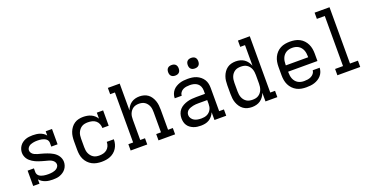

<svg xmlns="http://www.w3.org/2000/svg" viewBox="-32 -1422 4064 2118"><g transform="rotate(-20 2000.0 -363.5)"><path d="M324 8Q303 8 281.5 5.5Q260 3 239.5 -4Q219 -11 201 -22.5Q183 -34 169 -51V0H95V-180H169V-135Q169 -122 175.5 -109.5Q182 -97 193 -89Q204 -81 216.5 -76.5Q229 -72 242.5 -69.5Q256 -67 269.5 -66Q283 -65 296 -65Q309 -65 322.5 -66Q336 -67 349.5 -69.5Q363 -72 375.5 -77Q388 -82 398.5 -90Q409 -98 416 -110Q423 -122 423 -136Q423 -154 411 -169Q399 -184 382.5 -192.5Q366 -201 348.5 -205.5Q331 -210 313 -215Q295 -220 277.5 -225Q260 -230 242.5 -236Q225 -242 208.5 -249.5Q192 -257 176.5 -267Q161 -277 147.5 -289Q134 -301 124 -316.5Q114 -332 108.5 -350Q103 -368 103 -386Q103 -407 109.5 -427.5Q116 -448 128.5 -465.5Q141 -483 158.5 -495.5Q176 -508 196 -515.5Q216 -523 237.5 -525.5Q259 -528 280 -528Q301 -528 322 -525.5Q343 -523 362.5 -516.5Q382 -510 400 -498.5Q418 -487 431 -470V-520H505V-340H431V-385Q431 -398 425 -410Q419 -422 408.5 -430Q398 -438 385.5 -443Q373 -448 360 -450.5Q347 -453 334 -454Q321 -455 308 -455Q295 -455 282 -454Q269 -453 256 -450Q243 -447 230.5 -442.5Q218 -438 208 -429.5Q198 -421 191.5 -409.5Q185 -398 185 -385Q185 -366 197 -351Q209 -336 225.5 -328Q242 -320 259.5 -315Q277 -310 295 -305.5Q313 -301 330.5 -295.5Q348 -290 365 -284Q382 -278 399 -270.5Q416 -263 431.5 -253.5Q447 -244 460.5 -231.5Q474 -219 484 -203.5Q494 -188 499.5 -170.5Q505 -153 505 -134Q505 -113 498 -92Q491 -71 478 -54Q465 -37 447 -24.5Q429 -12 409 -4.5Q389 3 367.5 5.5Q346 8 324 8Z M897 8Q869 8 840 2.5Q811 -3 786 -16.5Q761 -30 741 -51Q721 -72 708.5 -98Q696 -124 691.5 -152.5Q687 -181 687 -210V-310Q687 -337 690.5 -364Q694 -391 704 -416.5Q714 -442 730.5 -464Q747 -486 769.5 -501Q792 -516 818.5 -522Q845 -528 872 -528Q895 -528 918.5 -524Q942 -520 963 -510.5Q984 -501 1001.5 -485.5Q1019 -470 1031 -450V-520H1105V-340H1031Q1031 -365 1021.5 -388.5Q1012 -412 993 -427.5Q974 -443 949.5 -448.5Q925 -454 900 -454Q882 -454 863.5 -450.5Q845 -447 829.5 -437.5Q814 -428 802 -413.5Q790 -399 782.5 -382Q775 -365 772.5 -346.5Q770 -328 770 -310V-210Q770 -192 772.5 -173.5Q775 -155 782 -138.5Q789 -122 800.5 -107.5Q812 -93 827.5 -83Q843 -73 861 -69.5Q879 -66 897 -66Q921 -66 944.5 -72Q968 -78 986.5 -93.5Q1005 -109 1014.5 -131.5Q1024 -154 1024 -178V-180H1107V-177Q1107 -150 1100 -124.5Q1093 -99 1079 -76.5Q1065 -54 1044.5 -37Q1024 -20 1000 -10Q976 0 950 4Q924 8 897 8Z M1434 0H1239V-74H1295V-661H1239V-735H1378V-420Q1387 -444 1401.5 -465Q1416 -486 1437 -500.5Q1458 -515 1482.5 -521.5Q1507 -528 1533 -528Q1559 -528 1585 -521Q1611 -514 1632 -498.5Q1653 -483 1667.5 -460.5Q1682 -438 1690.5 -413.5Q1699 -389 1702 -362.5Q1705 -336 1705 -310V-74H1761V0H1566V-74H1622V-310Q1622 -328 1620 -346Q1618 -364 1611.5 -380.5Q1605 -397 1594 -411.5Q1583 -426 1568 -436Q1553 -446 1535.5 -450Q1518 -454 1500 -454Q1482 -454 1464.5 -450Q1447 -446 1432 -436Q1417 -426 1406 -411.5Q1395 -397 1388.5 -380.5Q1382 -364 1380 -346Q1378 -328 1378 -310V-73H1434Z M2063 8Q2041 8 2019 5Q1997 2 1977 -6Q1957 -14 1939 -27Q1921 -40 1909 -58.5Q1897 -77 1892 -98.5Q1887 -120 1887 -142Q1887 -169 1895.5 -195Q1904 -221 1922 -241Q1940 -261 1964 -274Q1988 -287 2014 -294.5Q2040 -302 2067 -304.5Q2094 -307 2120 -307H2223V-347Q2223 -370 2214 -392.5Q2205 -415 2186.5 -429.5Q2168 -444 2145 -449.5Q2122 -455 2099 -455Q2078 -455 2057.5 -452Q2037 -449 2019 -440Q2001 -431 1988 -413.5Q1975 -396 1975 -376V-375H1893V-377Q1893 -401 1901.5 -424Q1910 -447 1925 -465Q1940 -483 1961 -495.5Q1982 -508 2004.5 -515.5Q2027 -523 2051 -525.5Q2075 -528 2099 -528Q2125 -528 2151 -524.5Q2177 -521 2201 -511Q2225 -501 2245.5 -484.5Q2266 -468 2280 -446Q2294 -424 2299.5 -398.5Q2305 -373 2305 -347V-74H2361V0H2223V-91Q2213 -68 2197 -48Q2181 -28 2159.5 -15Q2138 -2 2113 3Q2088 8 2063 8ZM2095 -65Q2112 -65 2129 -68Q2146 -71 2161 -78Q2176 -85 2188.5 -97Q2201 -109 2209 -124Q2217 -139 2220 -155.5Q2223 -172 2223 -189V-234H2121Q2104 -234 2088 -233Q2072 -232 2056.5 -228.5Q2041 -225 2025.5 -219.5Q2010 -214 1997 -205Q1984 -196 1976.5 -181Q1969 -166 1969 -150Q1969 -129 1981.5 -110.5Q1994 -92 2012.5 -82Q2031 -72 2052.5 -68.5Q2074 -65 2095 -65ZM2215 -608Q2202 -608 2190 -611.5Q2178 -615 2169 -624Q2160 -633 2156.5 -645Q2153 -657 2153 -670Q2153 -683 2156.5 -695Q2160 -707 2169 -716Q2178 -725 2190 -728.5Q2202 -732 2215 -732Q2228 -732 2240 -728.5Q2252 -725 2261 -716Q2270 -707 2273.5 -695Q2277 -683 2277 -670Q2277 -657 2273.5 -645Q2270 -633 2261 -624Q2252 -615 2240 -611.5Q2228 -608 2215 -608ZM1985 -608Q1972 -608 1960 -611.5Q1948 -615 1939 -624Q1930 -633 1926.5 -645Q1923 -657 1923 -670Q1923 -683 1926.5 -695Q1930 -707 1939 -716Q1948 -725 1960 -728.5Q1972 -732 1985 -732Q1998 -732 2010 -728.5Q2022 -725 2031 -716Q2040 -707 2043.5 -695Q2047 -683 2047 -670Q2047 -657 2043.5 -645Q2040 -633 2031 -624Q2022 -615 2010 -611.5Q1998 -608 1985 -608Z M2663 8Q2637 8 2611 1.5Q2585 -5 2563.5 -20.5Q2542 -36 2526.5 -58.5Q2511 -81 2502 -106Q2493 -131 2490 -157.5Q2487 -184 2487 -210V-310Q2487 -336 2490 -362.5Q2493 -389 2502 -414Q2511 -439 2526.5 -461.5Q2542 -484 2563.5 -499.5Q2585 -515 2611 -521.5Q2637 -528 2663 -528Q2689 -528 2714.5 -521.5Q2740 -515 2761 -500.5Q2782 -486 2797.5 -464.5Q2813 -443 2822 -419V-661H2766V-735H2905V-74H2961V0H2822V-101Q2813 -77 2797.5 -55.5Q2782 -34 2761 -19.5Q2740 -5 2714.5 1.5Q2689 8 2663 8ZM2696 -66Q2714 -66 2732 -69.5Q2750 -73 2765.5 -83Q2781 -93 2792.5 -107.5Q2804 -122 2810.5 -139Q2817 -156 2819.5 -174Q2822 -192 2822 -210V-310Q2822 -328 2819.5 -346Q2817 -364 2810.5 -381Q2804 -398 2792.5 -412.5Q2781 -427 2765.5 -437Q2750 -447 2732 -450.5Q2714 -454 2696 -454Q2678 -454 2660 -450.5Q2642 -447 2626.5 -437Q2611 -427 2599.5 -412.5Q2588 -398 2581.5 -381Q2575 -364 2572.5 -346Q2570 -328 2570 -310V-210Q2570 -192 2572.5 -174Q2575 -156 2581.5 -139Q2588 -122 2599.5 -107.5Q2611 -93 2626.5 -83Q2642 -73 2660 -69.5Q2678 -66 2696 -66Z M3300 8Q3271 8 3242.5 3Q3214 -2 3188.5 -15.5Q3163 -29 3142.5 -50.5Q3122 -72 3109.5 -98Q3097 -124 3092 -152.5Q3087 -181 3087 -210V-310Q3087 -339 3092 -367.5Q3097 -396 3109.5 -422Q3122 -448 3142 -469.5Q3162 -491 3188 -504.5Q3214 -518 3242.5 -523Q3271 -528 3300 -528Q3329 -528 3357.5 -523Q3386 -518 3412 -504.5Q3438 -491 3458 -469.5Q3478 -448 3490.5 -422Q3503 -396 3508 -367.5Q3513 -339 3513 -310V-223H3169V-210Q3169 -191 3172 -173Q3175 -155 3182 -138Q3189 -121 3201 -106.5Q3213 -92 3229 -82.5Q3245 -73 3263.5 -69Q3282 -65 3300 -65Q3321 -65 3342 -68Q3363 -71 3382 -80.5Q3401 -90 3414.5 -107Q3428 -124 3429 -145H3511Q3510 -121 3501.5 -98Q3493 -75 3477 -56.5Q3461 -38 3440 -25Q3419 -12 3396 -4.5Q3373 3 3349 5.5Q3325 8 3300 8ZM3431 -297V-310Q3431 -328 3428 -346.5Q3425 -365 3418 -382Q3411 -399 3399 -413.5Q3387 -428 3371 -437.5Q3355 -447 3337 -451Q3319 -455 3300 -455Q3281 -455 3263 -451Q3245 -447 3229 -437.5Q3213 -428 3201 -413.5Q3189 -399 3182 -382Q3175 -365 3172 -346.5Q3169 -328 3169 -310V-297Z M3666 0V-74H3759V-662H3666V-735H3841V-74H3934V0Z"/></g></svg>

Font: Iosevka Etoile
Style: Regular
Weight: 400
Designer: Belleve Invis
Foundry: Belleve Invis
Version: Version 33.2.4